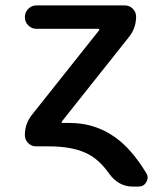

<svg xmlns="http://www.w3.org/2000/svg" viewBox="-20 -565 593 713"><path d="M239.3 -108.4Q333 -108.4 408.2 -54.7Q468.8 -11.7 523.4 78.1Q528.3 85.9 528.3 94.2Q528.3 102.5 523.4 111.3Q513.7 127.9 494.1 127.9H472.7Q419.9 127.9 384.8 79.1Q351.6 32.2 313.5 10.7Q257.8 -21.5 162.1 -21.5H114.3Q96.7 -21.5 84.5 -33.7Q72.3 -45.9 72.3 -63.5Q72.3 -105.5 98.6 -138.7L347.7 -452.1Q349.6 -454.1 348.6 -456.1Q347.7 -458 344.7 -458H115.2Q97.7 -458 85 -470.7Q72.3 -483.4 72.3 -501.5Q72.3 -519.5 85 -532.2Q97.7 -544.9 115.2 -544.9H443.4Q460.9 -544.9 473.1 -532.7Q485.4 -520.5 485.4 -502.9Q485.4 -460.9 459 -427.7L210 -114.3Q208 -112.3 209 -110.4Q210 -108.4 212.9 -108.4Z"/></svg>

Font: Gen Jyuu Gothic P Medium
Style: Regular
Weight: 500
Designer: [Source Han Sans]
Ryoko NISHIZUKA  (kana & ideographs); Paul D. Hunt (Latin, Greek & Cyrillic); Wenlong ZHANG  (bopomofo
Version: Version 1.002.20150607